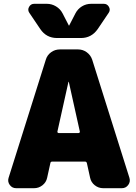

<svg xmlns="http://www.w3.org/2000/svg" viewBox="-20 -990 716 1010"><path d="M460 -970H526Q544 -970 553 -954Q562 -938 552 -923L494 -837Q461 -790 406 -790H280Q224 -790 192 -837L134 -923Q124 -938 133 -954Q142 -970 160 -970H226Q252 -970 274.5 -956.5Q297 -943 309 -920L342 -856Q342 -855 343 -855Q344 -855 344 -856L377 -920Q389 -943 411 -956.5Q433 -970 460 -970ZM393 -290Q396 -290 398.5 -292.5Q401 -295 400 -298L342 -559Q342 -560 341 -560Q340 -560 340 -559L282 -298Q281 -295 283.5 -292.5Q286 -290 289 -290ZM465 -676 661 -54Q667 -34 654.5 -17Q642 0 621 0H523Q498 0 478.5 -15.5Q459 -31 454 -55L437 -132Q435 -140 427 -140H255Q246 -140 245 -132L228 -55Q223 -31 203.5 -15.5Q184 0 159 0H65Q44 0 31.5 -17Q19 -34 25 -54L221 -676Q228 -700 248.5 -715Q269 -730 295 -730H391Q416 -730 436.5 -715Q457 -700 465 -676Z"/></svg>

Font: Rounded Mplus 1c Black
Style: Regular
Weight: 900
Version: Version 1.059.20150529